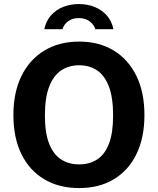

<svg xmlns="http://www.w3.org/2000/svg" viewBox="-20 -944 801 974"><path d="M381.5 10Q279.1 10 204.3 -34.7Q129.4 -79.3 88.7 -162.2Q48 -245 48 -360Q48 -475.7 89.2 -559.2Q130.5 -642.7 205.5 -687.8Q280.5 -733 381.5 -733Q482.1 -733 556.5 -687.9Q631 -642.8 671.8 -559.3Q712.7 -475.8 712.7 -360Q712.7 -245.3 672.3 -162.4Q632 -79.5 557.6 -34.7Q483.1 10 381.5 10ZM381.5 -110.1Q434.3 -110.1 473 -135.2Q511.8 -160.4 532.8 -215.1Q553.8 -269.8 553.8 -357.9Q553.8 -448.3 532.7 -504.4Q511.5 -560.6 472.7 -586.8Q434 -612.9 381.5 -612.9Q329 -612.9 290 -586.7Q251 -560.4 229.4 -504.2Q207.8 -448 207.8 -357.9Q207.8 -269.6 229.4 -215Q251 -160.4 290 -135.2Q329 -110.1 381.5 -110.1ZM555.4 -796Q546.9 -837.6 521.4 -866Q495.9 -894.5 459.2 -909Q422.4 -923.5 379.7 -923.5Q337.9 -923.5 301.2 -909.2Q264.6 -894.9 239.1 -866.5Q213.6 -838.1 204.7 -796H296.9Q304.5 -820.7 325.9 -836.5Q347.3 -852.3 379.7 -852.3Q411.7 -852.3 433.7 -836.5Q455.6 -820.7 463.8 -796Z"/></svg>

Font: Public Sans Thin
Style: Regular
Weight: 100
Designer: The Public Sans project authors (U.S. Web Design System). Libre Franklin designed by Pablo Impallari and Rodrigo Fuenzal
Version: Version 1.008